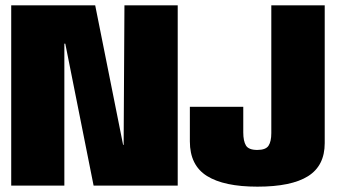

<svg xmlns="http://www.w3.org/2000/svg" viewBox="-20 -695 1263 719"><path d="M22 0H221V-531.5H224.5L330.5 0H645.5V-675H446L443 -152.5H441L336.5 -675H22ZM944 4Q1071 4 1133.5 -35.2Q1196 -74.5 1196 -159V-675H996V-196.5Q996 -165 985.5 -149.2Q975 -133.5 943.5 -133.5Q911 -133.5 901 -150.2Q891 -167 891 -199V-295H691V-165.5Q691 -76 755 -36Q819 4 944 4Z"/></svg>

Font: Anybody Condensed Black
Style: Regular
Weight: 900
Width: 3
Designer: Tyler Finck
Foundry: Etcetera Type Company
Version: Version 1.113;gftools[0.9.25]